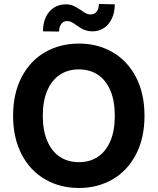

<svg xmlns="http://www.w3.org/2000/svg" viewBox="-20 -936 793 966"><path d="M377 9.8Q282.2 9.8 207 -33.7Q131.8 -77.1 88.9 -159.4Q45.9 -241.7 45.9 -353.5Q45.9 -465.8 88.9 -548.1Q131.8 -630.4 207 -673.6Q282.2 -716.8 377 -716.8Q471.2 -716.8 546.1 -673.6Q621.1 -630.4 664.1 -548.1Q707 -465.8 707 -353.5Q707 -241.2 664.1 -158.9Q621.1 -76.7 546.1 -33.4Q471.2 9.8 377 9.8ZM377 -586.9Q321.8 -586.9 281 -559.8Q240.2 -532.7 217.8 -480.2Q195.3 -427.7 195.3 -353.5Q195.3 -279.3 217.8 -226.8Q240.2 -174.3 281 -147.2Q321.8 -120.1 377 -120.1Q432.1 -120.1 472.7 -147.2Q513.2 -174.3 535.4 -226.6Q557.6 -278.8 557.6 -353.5Q557.6 -428.2 535.4 -480.5Q513.2 -532.7 472.7 -559.8Q432.1 -586.9 377 -586.9ZM310.5 -914.1Q333 -914.1 349.4 -906.7Q365.7 -899.4 387.7 -884.8Q401.9 -874 412.8 -868.7Q423.8 -863.3 435.5 -863.3Q455.6 -863.3 466.6 -877.7Q477.5 -892.1 477.5 -916L557.6 -914.1Q557.1 -872.1 542.2 -841.3Q527.3 -810.5 502 -794.4Q476.6 -778.3 445.3 -778.3Q427.2 -778.3 413.1 -782.7Q398.9 -787.1 389.6 -792.7Q380.4 -798.3 365.2 -808.6Q350.6 -819.3 340.3 -824.7Q330.1 -830.1 317.4 -830.1Q299.8 -830.1 288.6 -815.7Q277.3 -801.3 277.3 -777.3L196.3 -778.3Q196.3 -820.8 211.4 -851.6Q226.6 -882.3 252.4 -898.2Q278.3 -914.1 310.5 -914.1Z"/></svg>

Font: WEMIX Pretendard
Style: Bold
Weight: 700
Designer: Base glyphs from Inter by Rasmus Andersson; Hangeul glyphs from Noto Sans CJK(Source Han Sans) by Jang Soo-young and Kan
Foundry: Kil Hyung-jin
Version: Version 1.000